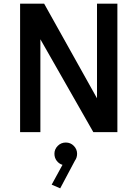

<svg xmlns="http://www.w3.org/2000/svg" viewBox="-20 -720 750 1046"><path d="M508.5 -700H619.5V0H488.5L200 -506V0H89.5V-700H220.5L508.5 -184.5ZM400 117.5Q400 139 388 155.5L308 306L261.5 286L320.5 178Q301.5 172.5 289 156Q276.5 139.5 276.5 117.5Q276.5 93 294.5 74.8Q312.5 56.5 338.5 56.5Q364.5 56.5 382.2 74.8Q400 93 400 117.5Z"/></svg>

Font: League Mono Medium
Style: Regular
Weight: 500
Width: 6
Designer: Tyler Finck
Foundry: The League of Moveable Type / Tyler Finck
Version: Version 2.300;RELEASE